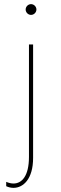

<svg xmlns="http://www.w3.org/2000/svg" viewBox="-20 -732 295 928"><path d="M10 147V168C21 173 33 176 45 176C92 176 140 134 140 31V-517H120V26C120 120 85 155 45 155C34 155 22 152 10 147ZM130 -660C144 -660 156 -672 156 -686C156 -700 144 -712 130 -712C116 -712 104 -700 104 -686C104 -672 116 -660 130 -660Z"/></svg>

Font: Chess Sans Thin
Style: Regular
Weight: 100
Designer: Wolf Bōese
Foundry: Wolf Bōese
Version: Version 7.223;Glyphs 3.3 (3306)